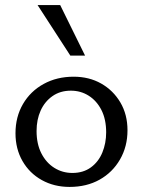

<svg xmlns="http://www.w3.org/2000/svg" viewBox="-20 -727 563 756"><path d="M254 9Q193 9 144.5 -18Q96 -45 68.5 -93Q41 -141 41 -202Q41 -267 70.5 -317.5Q100 -368 152 -396.5Q204 -425 270 -425Q331 -425 378.5 -398Q426 -371 454 -323.5Q482 -276 482 -214Q482 -150 452.5 -99Q423 -48 372 -19.5Q321 9 254 9ZM265 -46Q308 -46 338 -68Q368 -90 383 -126.5Q398 -163 398 -206Q398 -257 379.5 -293.5Q361 -330 329.5 -350Q298 -370 259 -370Q217 -370 186.5 -348.5Q156 -327 140 -291.5Q124 -256 124 -211Q124 -160 143 -123Q162 -86 194 -66Q226 -46 265 -46ZM257 -508 128 -707H217L315 -508Z"/></svg>

Font: Ysabeau Office Medium
Style: Regular
Weight: 500
Designer: Christian Thalmann (Catharsis Fonts)
Version: Version 2.001;gftools[0.9.30]; featfreeze: tnum,lnum,ss02